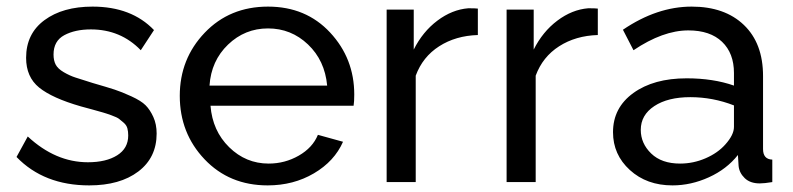

<svg xmlns="http://www.w3.org/2000/svg" viewBox="-20 -551 2399 581"><path d="M250 10Q113 10 30 -76L64 -138Q148 -60 246 -60Q301 -60 334.5 -81Q368 -102 368 -141Q368 -153 365.5 -162.5Q363 -172 354.5 -179.5Q346 -187 340 -191.5Q334 -196 317.5 -202Q301 -208 292 -210.5Q283 -213 260 -219.5Q237 -226 225 -229Q138 -254 98.5 -286Q59 -318 59 -376Q59 -449 114.5 -490Q170 -531 260 -531Q378 -531 446 -460L406 -399Q345 -462 255 -462Q207 -462 174.5 -444.5Q142 -427 142 -386Q142 -368 148.5 -355.5Q155 -343 173 -332.5Q191 -322 208 -316.5Q225 -311 260 -300Q305 -287 326.5 -280Q348 -273 377.5 -259.5Q407 -246 420.5 -232.5Q434 -219 444 -197Q454 -175 454 -147Q454 -74 398.5 -32Q343 10 250 10Z M790 10Q674 10 599 -69Q524 -148 524 -261Q524 -373 599.5 -452Q675 -531 791 -531Q906 -531 979 -452.5Q1052 -374 1052 -265Q1052 -243 1050 -231H617Q623 -155 673.5 -105.5Q724 -56 793 -56Q842 -56 884 -80Q926 -104 942 -143L1018 -122Q992 -63 930 -26.5Q868 10 790 10ZM614 -292H970Q963 -368 912 -416.5Q861 -465 791 -465Q721 -465 670 -416Q619 -367 614 -292Z M1426 -445Q1359 -443 1309 -411Q1259 -379 1238 -322V0H1150V-522H1232V-401Q1259 -455 1303.5 -488.5Q1348 -522 1397 -526Q1419 -526 1426 -525Z M1789 -445Q1722 -443 1672 -411Q1622 -379 1601 -322V0H1513V-522H1595V-401Q1622 -455 1666.5 -488.5Q1711 -522 1760 -526Q1782 -526 1789 -525Z M1835 -151Q1835 -225 1896.5 -269.5Q1958 -314 2058 -314Q2138 -314 2201 -292V-330Q2201 -390 2165 -424.5Q2129 -459 2063 -459Q1986 -459 1897 -399L1865 -461Q1968 -531 2073 -531Q2173 -531 2231 -475.5Q2289 -420 2289 -321V-100Q2289 -69 2317 -68V0Q2293 4 2279 4Q2250 4 2233.5 -12Q2217 -28 2215 -49L2213 -82Q2179 -39 2125 -14.5Q2071 10 2015 10Q1937 10 1886 -36.5Q1835 -83 1835 -151ZM2175 -114Q2201 -143 2201 -167V-232Q2137 -257 2069 -257Q2001 -257 1960 -230Q1919 -203 1919 -158Q1919 -117 1950.5 -86.5Q1982 -56 2038 -56Q2078 -56 2115 -72Q2152 -88 2175 -114Z"/></svg>

Font: Raleway-v4020 Medium
Style: Regular
Weight: 500
Designer: Matt McInerney, Pablo Impallari, Rodrigo Fuenzalida
Foundry: Matt McInerney, Pablo Impallari, Rodrigo Fuenzalida
Version: Version 4.020;PS 004.020;hotconv 1.0.88;makeotf.lib2.5.64775